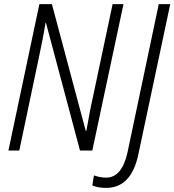

<svg xmlns="http://www.w3.org/2000/svg" viewBox="-20 -734 850 936"><path d="M21 0H74L169 -451Q178 -492 187 -538.5Q196 -585 202 -623H204L370 0H430L582 -714H529L433 -261Q425 -226 416.5 -181Q408 -136 401 -96H398L233 -714H172ZM497 182Q621 182 655 16L810 -714H754L602 7Q575 132 497 132Q481 132 466.5 129Q452 126 438 121L430 170Q457 182 497 182Z"/></svg>

Font: Noto Sans Display SemiCondensed Light
Style: Italic
Weight: 300
Width: 4
Italic angle: -12°
Designer: Monotype Design Team
Foundry: Monotype Imaging Inc.
Version: Version 1.900